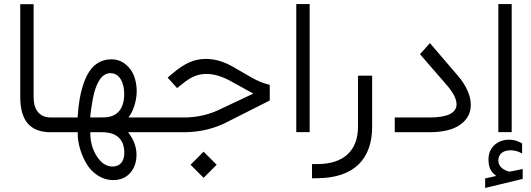

<svg xmlns="http://www.w3.org/2000/svg" viewBox="-20 -657 2640 954"><path d="M254.4 0C262.7 0 267.1 -11.7 267.1 -34.7V-40C267.1 -60.1 262.7 -73.2 254.4 -73.2H233.9C177.2 -73.2 147 -109.4 147 -175.3V-636.2H80.6V-175.8C80.6 -56.6 130.4 0 232.4 0Z M738.3 0C746.1 0 751 -13.7 751 -34.7V-40C751 -60.1 746.1 -73.2 738.3 -73.2H618.2L626 -84.5C646.5 -115.7 659.2 -163.6 659.2 -204.1C659.2 -230.5 654.8 -255.4 646.5 -278.8C637.7 -301.8 623.5 -321.8 603.5 -337.9C583.5 -354 560.1 -362.3 532.2 -362.3C486.8 -362.3 449.7 -339.8 426.3 -305.2C414.1 -288.1 403.8 -267.1 395.5 -242.2C378.4 -192.4 370.6 -143.1 366.2 -81.1V-73.2H250C242.2 -73.2 237.3 -60.1 237.3 -40V-34.7C237.3 -11.7 241.7 0 250 0H366.2V7.3C366.2 55.7 382.3 109.9 410.2 157.2C438 204.1 486.8 237.8 542 237.8C577.6 237.8 606 226.1 627 202.1C647.9 178.2 658.2 148.4 658.2 111.8C658.2 76.7 647 43.5 625 11.7L616.7 0ZM597.2 -191.4C597.2 -115.2 562 -74.2 495.1 -73.7L437 -73.2H428.7V-82.5C430.2 -95.7 432.1 -107.9 433.6 -119.1C436.5 -140.6 442.4 -175.3 448.7 -198.7C455.1 -222.2 466.3 -249.5 478.5 -265.6C490.7 -281.7 508.3 -293.5 528.3 -293.5C576.7 -293.5 597.2 -241.7 597.2 -191.4ZM597.7 102.5C597.7 143.6 577.1 170.4 540 170.4C517.1 170.4 496.6 161.1 479 142.6C443.8 105 428.7 52.7 428.7 7.3V0H487.3C558.1 0 597.7 34.2 597.7 102.5Z M991.7 226.6 1056.6 161.6 991.7 96.7 926.8 161.6ZM733.9 -73.2C726.1 -73.2 721.2 -60.1 721.2 -40V-34.7C721.2 -11.7 725.6 0 733.9 0H893.1C975.6 0 1051.3 -19 1120.1 -56.6L1320.3 -157.7V-235.4C1289.6 -242.7 1260.3 -254.4 1231.4 -271L1139.2 -324.2C1092.8 -351.1 1047.4 -364.3 1002.9 -364.3C944.8 -364.3 896.5 -342.3 837.4 -292L813 -271.5L859.9 -219.2L889.2 -242.7C930.2 -275.4 962.9 -289.6 1005.9 -289.6C1043.5 -289.6 1084 -277.3 1127 -253.4L1238.8 -191.9L1084 -119.1C1024.9 -88.4 960.9 -73.2 892.1 -73.2Z M1452.1 -0.5H1518.6V-636.7H1452.1Z M1530.3 158.2V229L1558.1 228.5C1735.8 227.1 1829.1 136.2 1829.1 -27.3V-281.2L1758.8 -280.8V-27.3C1758.8 92.3 1686.5 158.2 1557.1 158.2Z M2111.8 0C2180.7 0 2232.9 -12.7 2267.6 -38.1C2302.2 -63 2319.3 -95.7 2319.3 -136.2C2319.3 -180.7 2297.4 -231 2256.3 -279.3L2116.2 -442.9L2066.9 -387.7L2199.2 -234.9C2231.9 -197.3 2248.5 -165 2248.5 -139.2C2248.5 -95.2 2203.1 -73.2 2112.3 -73.2H1941.4V0Z M2445.8 217.3 2390.6 229.5V276.9L2577.1 231.9V182.6C2562.5 186 2532.2 192.4 2517.1 194.8C2515.1 195.3 2513.7 195.3 2512.2 195.3C2509.3 195.3 2505.9 194.8 2501.5 193.4C2471.7 182.1 2456.5 165 2456.1 141.6C2456.1 106.4 2480.5 89.8 2518.1 89.8C2537.1 89.8 2555.7 95.2 2574.2 105.5V55.7C2553.7 43.5 2532.7 37.1 2511.2 37.1C2481 37.1 2456.1 45.9 2436.5 64C2417 82 2407.2 105.5 2407.2 135.3C2407.2 170.9 2416.5 193.4 2439.9 212.4ZM2456.1 -0.5H2522.5V-636.7H2456.1Z"/></svg>

Font: Shabnam Light
Style: Regular
Weight: 300
Foundry: DejaVu fonts team - Redesigned by Saber Rastikerdar - Based on Vazir font
Version: Version 5.0.1